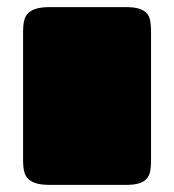

<svg xmlns="http://www.w3.org/2000/svg" viewBox="-20 -520 490 540"><path d="M44.9 -432.1Q44.9 -448.7 47.9 -461.7Q50.8 -474.6 59.1 -482.9Q67.4 -491.2 82 -495.6Q96.7 -500 120.1 -500H334Q356.4 -500 370.4 -495.8Q384.3 -491.7 392.1 -483.4Q399.9 -475.1 402.3 -462.4Q404.8 -449.7 404.8 -432.1V-66.9Q404.8 -50.3 402.3 -37.8Q399.9 -25.4 392.1 -16.8Q384.3 -8.3 370.4 -4.2Q356.4 0 334 0H120.1Q96.7 0 82 -4.4Q67.4 -8.8 59.1 -17.1Q50.8 -25.4 47.9 -38.1Q44.9 -50.8 44.9 -67.9Z"/></svg>

Font: Fascinate Cyrillic
Style: Regular
Weight: 900
Designer: Denis Ignatov
Foundry: Astigmatic (AOETI)
Version: Version 1.00 November 30, 2018, initial release